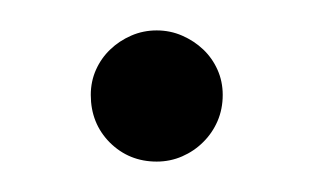

<svg xmlns="http://www.w3.org/2000/svg" viewBox="-20 -406 203 125"><path d="M125 -344.2Q125 -335 121.6 -327.1Q118.2 -319.3 112.3 -313.5Q106.4 -307.6 98.6 -304.2Q90.8 -300.8 82 -300.8Q64 -300.8 51.5 -313.2Q39.1 -325.7 39.1 -344.2Q39.1 -353 42.5 -360.6Q45.9 -368.2 51.8 -373.8Q57.6 -379.4 65.4 -382.8Q73.2 -386.2 82 -386.2Q90.8 -386.2 98.6 -382.8Q106.4 -379.4 112.3 -373.8Q118.2 -368.2 121.6 -360.6Q125 -353 125 -344.2Z"/></svg>

Font: Englebert
Style: Regular
Weight: 400
Designer: Astigmatic (AOETI)
Foundry: Astigmatic (AOETI)
Version: Version 1.000